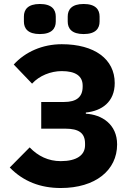

<svg xmlns="http://www.w3.org/2000/svg" viewBox="-20 -932 648 964"><path d="M180 -761C240 -761 260 -789 260 -824V-849C260 -884 240 -912 180 -912C120 -912 100 -884 100 -849V-824C100 -789 120 -761 180 -761ZM400 -761C460 -761 480 -789 480 -824V-849C480 -884 460 -912 400 -912C340 -912 320 -884 320 -849V-824C320 -789 340 -761 400 -761ZM285 12C459 12 568 -77 568 -207C568 -308 491 -357 411 -361V-367C491 -375 556 -420 556 -515C556 -635 455 -710 290 -710C194 -710 107 -672 49 -608L141 -512C177 -552 235 -575 290 -575C360 -575 395 -550 395 -502V-497C395 -445 364 -420 302 -420H187V-286H308C376 -286 407 -264 407 -211V-203C407 -153 365 -123 285 -123C223 -123 171 -148 129 -192L29 -91C97 -21 183 12 285 12Z"/></svg>

Font: LVC Sans
Style: Bold
Weight: 700
Designer: Mike Abbink, Paul van der Laan, Pieter van Rosmalen
Foundry: Bold Monday
Version: Version 3.0